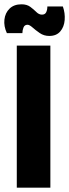

<svg xmlns="http://www.w3.org/2000/svg" viewBox="-29 -872 321 892"><path d="M49 0V-660H205V0ZM200 -705Q175 -705 155.5 -718.5Q136 -732 122 -744.5Q108 -757 99 -757Q85 -757 80 -744Q75 -731 75 -718H3Q-12 -750 -8.5 -781Q-5 -812 15.5 -832Q36 -852 71 -852Q96 -852 112 -840Q128 -828 140 -816Q152 -804 166 -804Q180 -804 185.5 -815Q191 -826 191 -842H263Q274 -811 271.5 -779Q269 -747 251 -726Q233 -705 200 -705Z"/></svg>

Font: Bricolage Grotesque 24pt Condensed ExtraBold
Style: Regular
Weight: 800
Width: 3
Designer: Mathieu Triay
Foundry: Atelier Triay
Version: Version 1.001;gftools[0.9.33.dev8+g029e19f]